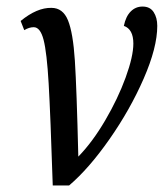

<svg xmlns="http://www.w3.org/2000/svg" viewBox="-20 -566 500 586"><path d="M83 -483Q69 -483 54 -474L43 -502Q93 -543 137 -542Q172 -542 187.5 -504Q203 -466 208.5 -381Q214 -296 219 -88Q262 -132 301 -198.5Q340 -265 363.5 -329.5Q387 -394 387 -433Q387 -477 358 -487Q364 -516 379 -531Q394 -546 415 -546Q438 -546 449 -529Q460 -512 460 -487Q460 -421 418.5 -326Q377 -231 314 -141Q251 -51 191 0H141Q134 -216 128.5 -311Q123 -406 113 -444.5Q103 -483 83 -483Z"/></svg>

Font: Noto Serif Cond
Style: Italic
Weight: 400
Width: 3
Italic angle: -12°
Designer: Monotype Design Team
Foundry: Monotype Imaging Inc.
Version: Version 1.001